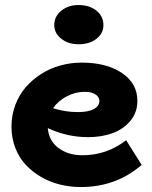

<svg xmlns="http://www.w3.org/2000/svg" viewBox="-20 -733 609 767"><path d="M293.9 -556.2Q252.9 -556.2 224.9 -578.1Q196.8 -600.1 196.8 -632.8Q196.8 -667.5 224.9 -690.2Q252.9 -712.9 293.9 -712.9Q337.4 -712.9 365.2 -690.4Q393.1 -668 393.1 -632.8Q393.1 -599.6 365.2 -577.9Q337.4 -556.2 293.9 -556.2ZM483.9 -172.9 545.9 -74.2Q443.4 14.2 303.2 14.2Q260.7 14.2 220.5 4.4Q180.2 -5.4 145 -25.6Q109.9 -45.9 83.3 -74.2Q56.6 -102.5 41.3 -141.8Q25.9 -181.2 25.9 -227.1Q25.9 -272.5 41 -313.2Q56.2 -354 82.8 -384.5Q109.4 -415 144.5 -437.5Q179.7 -460 221.2 -471.4Q262.7 -482.9 306.2 -482.9Q405.3 -482.9 467 -441.4Q528.8 -399.9 528.8 -330.1Q528.8 -283.2 500.2 -249.5Q471.7 -215.8 428 -200.4Q384.3 -185.1 332 -185.1Q248 -185.1 170.9 -221.2Q175.3 -169.9 214.1 -141.4Q252.9 -112.8 309.1 -112.8Q406.7 -112.8 483.9 -172.9ZM317.9 -366.2Q280.8 -366.2 246.6 -348.1Q212.4 -330.1 191.9 -300.8Q239.3 -285.2 293 -285.2Q334 -285.6 355.5 -297.6Q377 -309.6 377 -330.1Q377 -346.2 360.8 -356.2Q344.7 -366.2 317.9 -366.2Z"/></svg>

Font: BioRhyme ExtraBold
Style: Regular
Weight: 800
Designer: Aoife Mooney
Foundry: Aoife Mooney Type
Version: Version 1.500;PS 001.500;hotconv 1.0.88;makeotf.lib2.5.64775